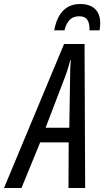

<svg xmlns="http://www.w3.org/2000/svg" viewBox="-85 -936 519 956"><path d="M185 -785H236C249 -835 272 -855 310 -855C346 -855 361 -835 361 -785H411C412 -796 414 -808 414 -821C414 -877 384 -916 314 -916C242 -916 200 -868 185 -785ZM-65 0H22L115 -227H257L256 0H339L336 -717H234ZM142 -300 238 -551C251 -585 259 -613 265 -636H268C265 -612 264 -583 264 -551L260 -300Z"/></svg>

Font: Noto Sans ExtraCondensed
Style: Italic
Weight: 400
Width: 2
Italic angle: -12°
Designer: Monotype Design Team
Foundry: Monotype Imaging Inc.
Version: Version 2.013